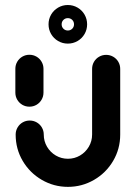

<svg xmlns="http://www.w3.org/2000/svg" viewBox="-20 -735 536 759"><path d="M96.3 -313.3Q81.1 -313.3 68.3 -320.7Q55.6 -328.1 48.1 -340.9Q40.7 -353.7 40.7 -368.9V-463Q40.7 -478.1 48.1 -490.9Q55.6 -503.7 68.3 -511.1Q81.1 -518.5 96.3 -518.5Q111.5 -518.5 124.3 -511.1Q137 -503.7 144.4 -490.9Q151.9 -478.1 151.9 -463V-368.9Q151.9 -353.7 144.4 -340.9Q137 -328.1 124.3 -320.7Q111.5 -313.3 96.3 -313.3ZM399.6 -518.1Q414.8 -518.1 427.6 -510.7Q440.4 -503.3 447.8 -490.6Q455.2 -477.8 455.2 -462.6V-203Q455.2 -146.3 427.2 -98.9Q399.3 -51.5 351.7 -23.9Q304.1 3.7 248.5 3.7Q193 3.7 145.4 -23.9Q97.8 -51.5 69.8 -98.9Q41.9 -146.3 41.9 -203Q41.9 -218.1 49.3 -230.9Q56.7 -243.7 69.4 -251.1Q82.2 -258.5 97.4 -258.5Q112.6 -258.5 125.4 -251.1Q138.1 -243.7 145.6 -230.9Q153 -218.1 153 -203Q153 -177 165.9 -155Q178.9 -133 200.7 -120.2Q222.6 -107.4 248.5 -107.4Q274.4 -107.4 296.3 -120.2Q318.1 -133 331.1 -155Q344.1 -177 344.1 -203V-462.6Q344.1 -477.8 351.5 -490.6Q358.9 -503.3 371.7 -510.7Q384.4 -518.1 399.6 -518.1ZM272.6 -638.9Q272.6 -649.3 265.6 -656.3Q258.5 -663.3 248.1 -663.3Q237.8 -663.3 230.7 -656.3Q223.7 -649.3 223.7 -638.9Q223.7 -628.5 230.7 -621.5Q237.8 -614.4 248.1 -614.4Q258.5 -614.4 265.6 -621.5Q272.6 -628.5 272.6 -638.9ZM171.9 -638.9Q171.9 -659.6 182 -677.2Q192.2 -694.8 209.8 -705Q227.4 -715.2 248.1 -715.2Q268.9 -715.2 286.5 -705Q304.1 -694.8 314.3 -677.2Q324.4 -659.6 324.4 -638.9Q324.4 -618.1 314.3 -600.6Q304.1 -583 286.5 -572.8Q268.9 -562.6 248.1 -562.6Q227.4 -562.6 209.8 -572.8Q192.2 -583 182 -600.6Q171.9 -618.1 171.9 -638.9Z"/></svg>

Font: 26F Galaxy Sans Black
Style: Regular
Weight: 900
Designer: C₂₉H₂₅N₃O₅
Version: Version 1.100